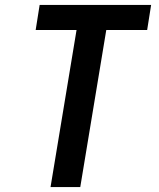

<svg xmlns="http://www.w3.org/2000/svg" viewBox="-20 -755 640 775"><path d="M184 0 289 -634H124L140 -735H590L574 -634H409L304 0Z"/></svg>

Font: Iosevka Custom Oblique
Style: Bold
Weight: 700
Italic angle: -9°
Monospace: yes
Designer: Belleve Invis
Foundry: Belleve Invis
Version: Version 30.1.2; ttfautohint (v1.8.4)